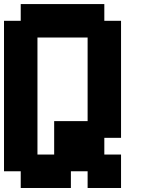

<svg xmlns="http://www.w3.org/2000/svg" viewBox="-20 -937 707 957"><path d="M0 -83.3V-833.3H83.3V-916.7H500V-833.3H583.3V-250H500V-166.7H583.3V0H416.7V-83.3H333.3V0H83.3V-83.3ZM166.7 -166.7H250V-333.3H416.7V-750H166.7Z"/></svg>

Font: Galmuri11 Bold
Style: Regular
Weight: 700
Designer: Lee Minseo (quiple)
Version: Version 2.397;hotconv 1.1.1;makeotfexe 2.6.0 DEVELOPMENT